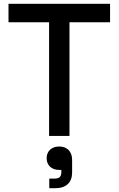

<svg xmlns="http://www.w3.org/2000/svg" viewBox="-20 -720 628 1017"><path d="M240 0H348V-602H563V-700H25V-602H240ZM227 118C227 155 253 180 293 180H305V190C305 216 295 226 268 226H241V277H271C331 277 362 247 362 193V127C362 81 334 56 294 56C254 56 227 80 227 118Z"/></svg>

Font: Meta Space Medium
Style: Regular
Weight: 500
Designer: Meta Pool / Florian Karsten
Foundry: Meta Pool / Florian Karsten
Version: Version 2.000;Glyphs 3.1.1 (3137)